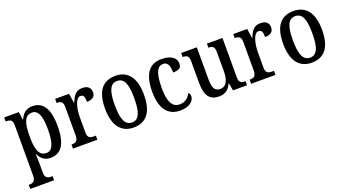

<svg xmlns="http://www.w3.org/2000/svg" viewBox="-57 -1129 3507 1948"><g transform="rotate(-20 1696.5 -155.5)"><path d="M14 236H272V192H256C224 192 191 184 191 125V38C191 -2 189 -45 187 -76H191C215 -23 254 11 318 11C432 11 494 -75 494 -268C494 -461 432 -546 319 -546C252 -546 213 -508 188 -452H184L172 -536H14V-492H24C60 -492 88 -483 88 -424V122C88 183 54 192 22 192H14ZM295 -50C214 -50 191 -128 191 -270C191 -407 214 -486 295 -486C363 -486 390 -411 390 -271C390 -129 363 -50 295 -50Z M562 0H825V-44H801C765 -44 736 -52 736 -111V-275C736 -360 759 -476 814 -476C848 -476 858 -452 858 -397C920 -397 949 -424 949 -469C949 -516 920 -546 859 -546C788 -546 758 -498 734 -434H730L715 -536H564V-492H567C605 -492 633 -483 633 -424V-116C633 -53 604 -44 565 -44H562Z M1215 10C1353 10 1426 -81 1426 -269C1426 -456 1347 -547 1218 -547C1078 -547 1006 -456 1006 -269C1006 -81 1086 10 1215 10ZM1217 -44C1140 -44 1111 -121 1111 -269C1111 -417 1139 -492 1216 -492C1294 -492 1321 -417 1321 -269C1321 -121 1294 -44 1217 -44Z M1718 10C1829 10 1872 -46 1872 -91C1872 -110 1865 -122 1854 -130C1834 -87 1794 -51 1735 -51C1653 -51 1618 -125 1618 -266C1618 -443 1656 -495 1715 -495C1767 -495 1781 -442 1781 -378C1848 -378 1872 -399 1872 -444C1872 -508 1810 -547 1714 -547C1601 -547 1514 -480 1514 -265C1514 -68 1598 10 1718 10Z M2136 10C2194 10 2239 -10 2271 -80H2275L2290 0H2441V-44H2436C2400 -44 2371 -51 2371 -111V-536H2203V-492H2206C2242 -492 2269 -484 2269 -421V-218C2269 -121 2241 -57 2174 -57C2112 -57 2094 -104 2094 -195V-536H1925V-492H1928C1967 -492 1992 -482 1992 -424V-186C1992 -49 2040 10 2136 10Z M2485 0H2748V-44H2724C2688 -44 2659 -52 2659 -111V-275C2659 -360 2682 -476 2737 -476C2771 -476 2781 -452 2781 -397C2843 -397 2872 -424 2872 -469C2872 -516 2843 -546 2782 -546C2711 -546 2681 -498 2657 -434H2653L2638 -536H2487V-492H2490C2528 -492 2556 -483 2556 -424V-116C2556 -53 2527 -44 2488 -44H2485Z M3138 10C3276 10 3349 -81 3349 -269C3349 -456 3270 -547 3141 -547C3001 -547 2929 -456 2929 -269C2929 -81 3009 10 3138 10ZM3140 -44C3063 -44 3034 -121 3034 -269C3034 -417 3062 -492 3139 -492C3217 -492 3244 -417 3244 -269C3244 -121 3217 -44 3140 -44Z"/></g></svg>

Font: Noto Serif Thai Condensed Medium
Style: Regular
Weight: 500
Width: 3
Designer: Monotype Design Team
Foundry: Monotype Imaging Inc.
Version: Version 2.002